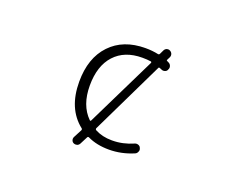

<svg xmlns="http://www.w3.org/2000/svg" viewBox="-100 -767 1199 966"><g transform="rotate(20 500.0 -284.5)"><path d="M402.3 -119.1Q407.2 -114.3 410.2 -121.1L592.8 -494.1Q595.7 -501 588.9 -502Q571.3 -504.9 543.9 -504.9Q449.2 -504.9 396 -446.8Q342.8 -388.7 342.8 -283.2Q342.8 -177.7 402.3 -119.1ZM611.3 -548.8Q617.2 -547.9 620.1 -553.7L630.9 -576.2Q635.7 -585 644.5 -587.9Q648.4 -588.9 651.4 -588.9Q657.2 -588.9 662.1 -585.9Q670.9 -581.1 673.8 -572.3Q676.8 -563.5 672.9 -554.7L664.1 -537.1Q662.1 -533.2 666 -532.2Q668.9 -530.3 673.8 -528.3Q683.6 -524.4 687.5 -514.6Q689.5 -509.8 689.5 -504.9Q689.5 -499 686.5 -494.1Q683.6 -484.4 673.8 -481Q664.1 -477.5 655.3 -481.4Q648.4 -484.4 643.6 -486.3Q638.7 -488.3 636.7 -484.4L447.3 -92.8Q444.3 -85.9 451.2 -82Q490.2 -61.5 540 -61.5Q542 -61.5 543.9 -61.5Q599.6 -61.5 655.3 -85.9Q664.1 -89.8 673.8 -86.4Q683.6 -83 686.5 -74.2Q689.5 -68.4 689.5 -63.5Q689.5 -58.6 687.5 -54.7Q683.6 -43.9 673.8 -40Q609.4 -12.7 543 -12.7Q477.5 -12.7 428.7 -36.1Q421.9 -39.1 418.9 -32.2L398.4 7.8Q393.6 16.6 384.8 19.5Q380.9 20.5 377 20.5Q372.1 20.5 367.2 18.6Q358.4 14.6 355.5 5.9Q352.5 -2.9 356.4 -11.7L379.9 -56.6Q382.8 -63.5 377 -67.4Q286.1 -139.6 286.1 -283.2Q286.1 -410.2 355 -482.9Q423.8 -555.7 543 -555.7Q580.1 -555.7 611.3 -548.8Z"/></g></svg>

Font: Rounded-X Mgen+ 1m light
Style: Regular
Weight: 200
Designer: [Source Han Sans]
Ryoko NISHIZUKA  (kana & ideographs); Paul D. Hunt (Latin, Greek & Cyrillic); Wenlong ZHANG  (bopomofo
Version: Version 1.059.20150602